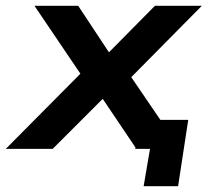

<svg xmlns="http://www.w3.org/2000/svg" viewBox="-50 -514 735 663"><path d="M446 129 468 0H417L433 -100H600L565 129ZM-30 0 254 -286 255 -219 69 -494H220L337 -317H310L485 -494H647L376 -220L377 -286L572 0H421L293 -190H322L132 0Z"/></svg>

Font: Nunito Sans 10pt SemiExpanded
Style: Bold Italic
Weight: 700
Width: 6
Italic angle: -9°
Designer: Vernon Adams
Foundry: Vernon Adams
Version: Version 3.101;gftools[0.9.27]